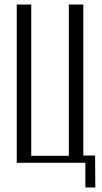

<svg xmlns="http://www.w3.org/2000/svg" viewBox="-20 -719 449 848"><path d="M54 -699H118V-31H284V-699H348V-32H400L401 109H357V0H54Z"/></svg>

Font: Moniqa Paragraph
Style: Regular
Weight: 400
Designer: Rajesh Rajput
Foundry: Rajesh Rajput
Version: Version 1.000